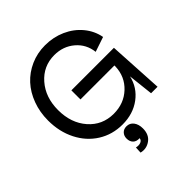

<svg xmlns="http://www.w3.org/2000/svg" viewBox="-236 -808 1167 1167"><g transform="rotate(-45 348.0 -224.5)"><path d="M339.8 12.2Q252.9 12.2 183.6 -31.2Q114.3 -74.7 75.2 -151.9Q36.1 -229 36.1 -325.2Q36.1 -397 59.3 -459.5Q82.5 -522 123.3 -566.4Q164.1 -610.8 221.9 -636.5Q279.8 -662.1 346.2 -662.1Q417 -662.1 478.3 -634.8Q539.6 -607.4 580.1 -558.3Q620.6 -509.3 631.8 -448.2L536.1 -416Q527.8 -488.3 473.9 -534.2Q419.9 -580.1 344.2 -580.1Q249 -580.1 186.5 -508.3Q124 -436.5 124 -327.1Q124 -215.8 187 -143.8Q250 -71.8 348.1 -71.8Q436 -71.8 495.6 -127.7Q555.2 -183.6 558.1 -268.1V-276.9H266.1V-355H631.8L651.9 0H596.2L578.1 -163.1Q560.5 -84.5 495.6 -36.1Q430.7 12.2 339.8 12.2ZM297.9 168Q320.8 173.3 336.7 166.5Q352.5 159.7 354 144Q326.2 145.5 311 130.4Q295.9 115.2 295.9 89.8Q295.9 66.4 310.1 51.3Q324.2 36.1 348.1 36.1Q376.5 36.1 393.3 58.3Q410.2 80.6 410.2 116.2Q410.2 169.4 374.5 195.1Q338.9 220.7 295.9 210Z"/></g></svg>

Font: Apfel Grotezk
Style: Regular
Weight: 400
Designer: Luigi Gorlero
Foundry: © 2023, Luigi Gorlero & Collletttivo
Version: Version 2.000;Glyphs 3.2 (3217)